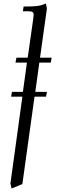

<svg xmlns="http://www.w3.org/2000/svg" viewBox="-20 -766 327 1089"><path d="M39.1 274.9 106.9 -217.8H43L47.9 -245.1H109.9L132.8 -411.1H67.9L73.2 -439H137.2L168.9 -662.1Q170.9 -677.7 170.9 -683.1Q170.9 -693.4 164.3 -697.8Q157.7 -702.1 140.1 -702.1H109.9L113.8 -729Q167.5 -729 190.2 -731.7Q212.9 -734.4 240.2 -746.1L246.1 -717.8L207 -439H272.9L268.1 -411.1H203.1L180.2 -245.1H246.1L241.2 -217.8H175.8L106.9 277.8L45.9 303.2Z"/></svg>

Font: Dihjauti S
Style: Italic
Weight: 400
Italic angle: -9°
Designer: T. Christopher White
Version: Version 3.0.0